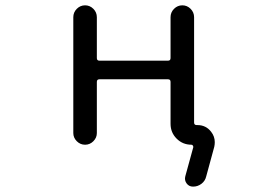

<svg xmlns="http://www.w3.org/2000/svg" viewBox="-20 -567 1040 725"><path d="M355.5 -267.6Q345.7 -267.6 345.7 -257.8V-64.5Q345.7 -46.9 332.5 -33.7Q319.3 -20.5 301.3 -20.5Q283.2 -20.5 270 -33.7Q256.8 -46.9 256.8 -64.5V-502Q256.8 -520.5 270 -533.7Q283.2 -546.9 301.3 -546.9Q319.3 -546.9 332.5 -533.7Q345.7 -520.5 345.7 -502V-347.7Q345.7 -337.9 355.5 -337.9H614.3Q624 -337.9 624 -347.7V-502Q624 -520.5 637.2 -533.7Q650.4 -546.9 668.5 -546.9Q686.5 -546.9 699.7 -533.7Q712.9 -520.5 712.9 -502V-104.5Q712.9 -94.7 722.7 -94.7H725.6Q757.8 -94.7 777.3 -69.3Q791 -51.8 791 -30.3Q791 -21.5 789.1 -12.7L758.8 98.6Q754.9 116.2 740.7 127Q726.6 137.7 709 137.7Q693.4 137.7 684.6 125.5Q675.8 113.3 679.7 98.6L710 -11.7Q710 -14.6 708 -17.6Q706.1 -20.5 703.1 -20.5Q669.9 -20.5 647 -43.5Q624 -66.4 624 -99.6V-257.8Q624 -267.6 614.3 -267.6Z"/></svg>

Font: Rounded-X Mgen+ 2m regular
Style: Regular
Weight: 400
Designer: [Source Han Sans]
Ryoko NISHIZUKA  (kana & ideographs); Paul D. Hunt (Latin, Greek & Cyrillic); Wenlong ZHANG  (bopomofo
Version: Version 1.059.20150602